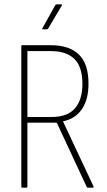

<svg xmlns="http://www.w3.org/2000/svg" viewBox="-20 -863 491 883"><path d="M82 0Q78 0 78 -4V-651Q78 -655 82 -655H215Q298 -655 342.5 -612.5Q387 -570 387 -478Q387 -406 357 -361.5Q327 -317 270 -305V-304L410 -6Q412 0 407 0H383Q381 0 379 -3L241 -299H106V-4Q106 0 101 0ZM106 -325H217Q291 -325 325 -365Q359 -405 359 -477Q359 -556 322 -592Q285 -628 215 -628H106ZM177 -728Q172 -728 175 -733L234 -839Q236 -843 240 -843H262Q268 -843 264 -837L201 -731Q199 -728 195 -728Z"/></svg>

Font: Sofia Sans Cond ExtraLight
Style: Regular
Weight: 200
Width: 3
Designer: Botio Nikoltchev, Ani Petrova
Foundry: lettersoup
Version: Version 4.100; ttfautohint (v1.8.3)